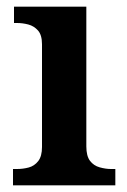

<svg xmlns="http://www.w3.org/2000/svg" viewBox="-20 -556 381 576"><path d="M19 0V-49H31Q49 -49 66 -53.5Q83 -58 94.5 -72.5Q106 -87 106 -115V-423Q106 -451 94 -464.5Q82 -478 65 -482.5Q48 -487 31 -487H22V-536H239V-117Q239 -88 250 -73.5Q261 -59 279 -54Q297 -49 313 -49H326V0Z"/></svg>

Font: Noto Serif Khojki SemiBold
Style: Regular
Weight: 600
Version: Version 2.003